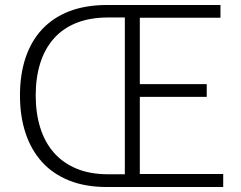

<svg xmlns="http://www.w3.org/2000/svg" viewBox="-20 -749 966 769"><path d="M60 -367Q60 -451 82.5 -518Q105 -585 149 -632Q193 -679 258 -704Q323 -729 409 -729H863V-678H540V-412H808V-361H540V-52H874V0H407Q322 0 257 -26Q192 -52 148.5 -100Q105 -148 82.5 -215.5Q60 -283 60 -367ZM414 -679Q340 -679 285.5 -657Q231 -635 195 -594Q159 -553 141 -495.5Q123 -438 123 -367Q123 -296 141 -238Q159 -180 195 -138.5Q231 -97 285.5 -74Q340 -51 414 -51H480V-679Z"/></svg>

Font: Kinto Sans Light
Style: Regular
Weight: 300
Designer: Authors: Ryoko NISHIZUKA  (kana & ideographs); Paul D. Hunt (Latin, Greek & Cyrillic); Wenlong ZHANG  (bopomofo); Sandol
Foundry: Adobe Systems Incorporated, ookami Inc.
Version: Version 0.001